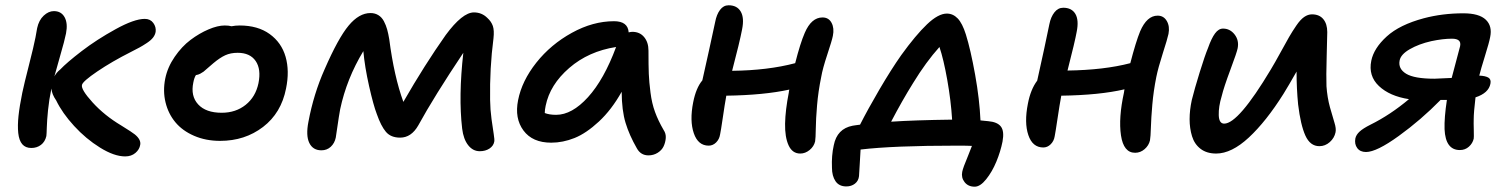

<svg xmlns="http://www.w3.org/2000/svg" viewBox="-20 -559 5688 724"><path d="M98.1 -1Q76.2 -1 64 -15.1Q51.8 -29.3 48.8 -57.4Q45.9 -85.4 49.8 -122.1Q53.7 -158.7 64 -209Q70.8 -241.7 89.1 -313.2Q107.4 -384.8 113.8 -418Q114.3 -421.9 116.7 -434.1Q119.1 -446.3 120.1 -453.1Q126.5 -482.9 144.8 -500Q163.1 -517.1 183.1 -517.1Q210.9 -517.1 223.6 -494.1Q236.3 -471.2 229 -433.1Q224.1 -407.7 206.5 -347.2Q189 -286.6 185.1 -271Q193.4 -286.1 207 -296.9Q231.9 -323.2 288.3 -366.5Q344.7 -409.7 415.5 -448.7Q486.3 -487.8 525.9 -487.8Q546.9 -487.8 558.1 -472.4Q569.3 -457 566.9 -439Q564.9 -427.2 556.9 -417Q548.8 -406.7 533.2 -396.5Q517.6 -386.2 506.3 -380.1Q495.1 -374 473.1 -362.8Q402.3 -327.1 347.2 -289.8Q292 -252.4 289.1 -238.8Q284.7 -221.7 329.3 -172.6Q374 -123.5 437 -85.9Q479.5 -59.6 488.3 -52.2Q512.2 -32.7 508.8 -13.2Q505.9 4.9 490.5 17.8Q475.1 30.8 452.1 30.8Q410.6 30.8 357.2 -2.4Q303.7 -35.6 259.3 -84.2Q214.8 -132.8 191.9 -180.2Q175.3 -204.1 173.8 -225.1Q165 -182.6 161.1 -143.6Q157.2 -104.5 156.5 -78.6Q155.8 -52.7 154.8 -45.9Q149.9 -24.4 134.5 -12.7Q119.1 -1 98.1 -1Z M810.1 -27.8Q755.9 -27.8 711.9 -46.9Q668 -65.9 641.4 -97.9Q614.7 -129.9 604.2 -172.9Q593.8 -215.8 603 -262.2Q611.8 -305.7 638.7 -344.7Q665.5 -383.8 698.7 -408.7Q731.9 -433.6 766.4 -448.2Q800.8 -462.9 827.6 -462.9Q842.8 -462.9 853 -460Q867.7 -462.9 883.8 -462.9Q952.1 -462.9 996.8 -430.7Q1041.5 -398.4 1056.9 -345Q1072.3 -291.5 1058.6 -225.1Q1040.5 -132.8 971.9 -80.3Q903.3 -27.8 810.1 -27.8ZM709 -248Q698.2 -196.8 727.3 -165.3Q756.3 -133.8 815.9 -133.8Q869.1 -133.8 906.5 -163.8Q943.8 -193.8 954.6 -245.1Q965.3 -297.9 944.1 -328.9Q922.9 -359.9 876 -359.9Q849.6 -359.9 829.3 -350.6Q809.1 -341.3 784.7 -320.8Q776.9 -314.5 764.6 -303.5Q752.4 -292.5 747.6 -288.8Q742.7 -285.2 734.9 -281Q727.1 -276.9 718.8 -275.9Q712.4 -266.1 709 -248Z M1191.9 7.8Q1159.7 7.8 1146.2 -20.3Q1132.8 -48.3 1143.1 -100.1Q1162.6 -204.6 1204.1 -297.9Q1255.4 -415.5 1294.7 -462.6Q1334 -509.8 1377 -509.8Q1394 -509.8 1407 -501.7Q1419.9 -493.7 1427.7 -478.8Q1435.5 -463.9 1439.9 -448Q1444.3 -432.1 1447.8 -411.1Q1465.8 -271.5 1501 -174.8Q1581.5 -314.9 1660.6 -426.8Q1723.6 -512.2 1767.1 -512.2Q1796.9 -512.2 1817.9 -491.2Q1832.5 -478 1838.4 -461.2Q1844.2 -444.3 1840.8 -414.1Q1826.2 -302.2 1828.1 -182.1Q1828.6 -145.5 1833.5 -109.6Q1838.4 -73.7 1841.8 -53Q1845.2 -32.2 1843.8 -24.9Q1840.8 -8.8 1825.7 1.2Q1810.5 11.2 1789.1 11.2Q1763.2 11.2 1745.4 -11.5Q1727.5 -34.2 1722.7 -74.2Q1708.5 -195.3 1727.1 -359.9Q1617.7 -196.3 1557.1 -85.9Q1530.8 -40 1488.8 -40Q1453.6 -40 1435.1 -62Q1416.5 -84 1400.9 -128.9Q1388.2 -161.6 1371.8 -234.1Q1355.5 -306.6 1350.1 -366.2Q1287.1 -262.2 1262.7 -147Q1257.8 -120.1 1252.7 -84.2Q1247.6 -48.3 1246.1 -40Q1241.7 -19 1227.3 -5.6Q1212.9 7.8 1191.9 7.8Z M2058.6 -21Q1987.8 -21 1953.9 -66.9Q1919.9 -112.8 1933.6 -181.2Q1947.8 -253.9 2002.4 -322.8Q2057.1 -391.6 2136.5 -435.3Q2215.8 -479 2295.4 -479Q2347.7 -479 2350.6 -437Q2360.4 -439 2364.3 -439Q2392.6 -439 2408.9 -419.2Q2425.3 -399.4 2425.3 -368.2Q2425.3 -310.5 2426.5 -280.5Q2427.7 -250.5 2432.9 -210Q2438 -169.4 2450 -136.7Q2461.9 -104 2482.4 -68.8Q2491.7 -55.2 2490.5 -38.6Q2489.3 -22 2482.4 -7.3Q2475.6 7.3 2460 17.1Q2444.3 26.9 2425.3 26.9Q2396 26.9 2381.3 0Q2353 -49.3 2338.9 -95.7Q2324.7 -142.1 2324.2 -212.9Q2286.1 -145 2238.3 -100.6Q2190.4 -56.2 2146.5 -38.6Q2102.5 -21 2058.6 -21ZM2037.6 -160.2Q2034.2 -144.5 2034.2 -132.8Q2051.3 -126 2077.1 -126Q2136.7 -126 2197.3 -192.6Q2257.8 -259.3 2303.2 -381.8Q2199.2 -365.7 2126.5 -302.7Q2053.7 -239.7 2037.6 -160.2Z M2652.3 -9.8Q2612.3 -9.8 2596.2 -56.6Q2580.1 -103.5 2593.8 -172.9Q2604.5 -227.5 2628.4 -255.9Q2636.7 -293.5 2653.6 -369.1Q2670.4 -444.8 2676.8 -476.1Q2682.1 -504.4 2695.1 -521.7Q2708 -539.1 2727.5 -539.1Q2759.3 -539.1 2773.2 -515.4Q2787.1 -491.7 2778.3 -448.2Q2769 -399.4 2740.7 -292Q2875.5 -293.5 2978.5 -320.8Q2997.6 -396 3014.6 -435.1Q3039.6 -493.2 3081.5 -493.2Q3105 -493.2 3115.7 -472.9Q3126.5 -452.6 3120.6 -423.8Q3117.2 -406.2 3099.6 -353.3Q3082 -300.3 3076.7 -269Q3065.4 -213.9 3061 -161.9Q3056.6 -109.9 3056.2 -73.7Q3055.7 -37.6 3053.7 -25.9Q3049.3 -6.8 3033 6.6Q3016.6 20 2997.6 20Q2967.8 20 2953.6 -11Q2939.5 -42 2940.4 -92.8Q2941.4 -143.6 2954.6 -210.9Q2954.6 -215.3 2956.5 -221.2Q2860.8 -200.2 2718.8 -198.2Q2712.9 -166 2705.6 -115.5Q2698.2 -64.9 2695.3 -51.8Q2692.4 -33.7 2680.2 -21.7Q2668 -9.8 2652.3 -9.8Z M3655.3 145Q3630.9 145 3617.4 127.9Q3604 110.8 3608.4 88.9Q3609.9 81.1 3615.2 66.4Q3620.6 51.8 3630.1 29.1Q3639.6 6.3 3645 -8.8Q3628.9 -9.8 3590.3 -9.8Q3347.7 -9.8 3225.1 4.9Q3223.6 23.9 3221.9 60.3Q3220.2 96.7 3219.2 105Q3217.3 123 3203.9 133.5Q3190.4 144 3171.4 144Q3144 144 3130.6 124.3Q3117.2 104.5 3117.2 73.2Q3115.2 27.8 3124 -11.2Q3136.2 -73.7 3195.3 -85Q3197.8 -85.4 3207.8 -86.9Q3217.8 -88.4 3223.1 -88.9Q3252 -146 3296.1 -221.4Q3340.3 -296.9 3378.4 -351.1Q3433.1 -426.8 3475.6 -467.3Q3518.1 -507.8 3550.3 -507.8Q3573.7 -507.8 3591.3 -489.5Q3608.9 -471.2 3622.1 -429.2Q3640.1 -371.6 3657 -277.6Q3673.8 -183.6 3677.2 -105Q3682.1 -104.5 3691.7 -103.5Q3701.2 -102.5 3706.1 -102.1Q3741.2 -99.1 3754.4 -81.5Q3767.6 -64 3760.3 -24.9Q3752.9 12.2 3737.1 50.5Q3721.2 88.9 3698.7 116.9Q3676.3 145 3655.3 145ZM3423.3 -246.1Q3381.3 -178.7 3340.3 -100.1Q3427.7 -106 3570.3 -107.9Q3565.9 -179.2 3552 -257.6Q3538.1 -335.9 3522.5 -381.8Q3471.7 -325.2 3423.3 -246.1Z M3914.1 -2.9Q3873.5 -2.9 3857.7 -49.6Q3841.8 -96.2 3856 -168Q3866.2 -221.7 3891.1 -254.9Q3921.4 -390.6 3937 -467.8Q3942.4 -495.1 3956.1 -512.5Q3969.7 -529.8 3989.3 -529.8Q4021.5 -529.8 4035.2 -506.3Q4048.8 -482.9 4040 -439Q4033.7 -403.3 4005.4 -293Q4143.1 -294.9 4242.2 -320.8Q4263.2 -401.9 4279.3 -440.9Q4304.7 -500 4345.2 -500Q4368.2 -500 4379.9 -479.7Q4391.6 -459.5 4386.2 -431.2Q4382.3 -412.6 4364.7 -357.9Q4347.2 -303.2 4340.3 -269Q4329.6 -215.3 4325.2 -164.3Q4320.8 -113.3 4319.8 -78.1Q4318.8 -43 4316.4 -29.8Q4312 -10.3 4296.1 3.4Q4280.3 17.1 4260.3 17.1Q4216.8 17.1 4207 -48.6Q4197.3 -114.3 4218.3 -210Q4218.8 -211.9 4219.2 -216.1Q4219.7 -220.2 4220.2 -222.2Q4126 -200.2 3981.9 -198.2Q3975.6 -164.6 3967.8 -112.1Q3960 -59.6 3957 -44.9Q3954.1 -26.9 3941.9 -14.9Q3929.7 -2.9 3914.1 -2.9Z M4565.9 20Q4530.3 20 4507.1 2.2Q4483.9 -15.6 4474.9 -45.4Q4465.8 -75.2 4465.8 -109.6Q4465.8 -144 4474.1 -182.1Q4484.4 -223.6 4503.9 -286.6Q4523.4 -349.6 4535.2 -377.9Q4548.3 -415 4561.8 -433.1Q4575.2 -451.2 4591.8 -451.2Q4618.2 -451.2 4635.5 -429Q4652.8 -406.7 4647 -377Q4644.5 -362.8 4619.6 -296.1Q4594.7 -229.5 4586.9 -196.8Q4574.7 -156.7 4575.7 -124.8Q4576.7 -92.8 4596.2 -92.8Q4649.9 -92.8 4772 -296.9Q4787.6 -322.8 4808.1 -360.4Q4828.6 -397.9 4840.8 -419.2Q4853 -440.4 4868.2 -462.6Q4883.3 -484.9 4897.7 -494.9Q4912.1 -504.9 4927.2 -504.9Q4955.1 -504.9 4970 -486.8Q4984.9 -468.8 4984.9 -438Q4984.9 -424.8 4982.7 -347.2Q4980.5 -269.5 4981.9 -233.9Q4984.9 -191.4 4995.1 -154.3Q5005.4 -117.2 5012.2 -95.7Q5019 -74.2 5016.1 -60.1Q5011.7 -38.6 4994.4 -23.2Q4977.1 -7.8 4955.1 -7.8Q4920.4 -7.8 4902.3 -47.9Q4884.3 -87.9 4875 -165Q4869.1 -225.1 4869.1 -289.1Q4838.9 -235.8 4819.8 -205.1Q4754.4 -101.1 4689.2 -40.5Q4624 20 4565.9 20Z M5130.9 14.2Q5108.9 14.2 5097.9 -0.7Q5086.9 -15.6 5090.8 -37.1Q5093.8 -50.8 5106.7 -62.7Q5119.6 -74.7 5147.9 -88.9Q5222.7 -126 5293 -185.1Q5220.2 -196.3 5179.7 -234.6Q5139.2 -272.9 5150.9 -330.1Q5160.6 -377.4 5209.2 -421.6Q5257.8 -465.8 5349.1 -490.2Q5419.4 -508.8 5498 -508.8Q5557.6 -508.8 5582.8 -484.6Q5607.9 -460.4 5599.1 -418.9Q5595.7 -399.9 5579.6 -348.1Q5563.5 -296.4 5558.1 -273.9Q5581.1 -272.9 5592.3 -266.4Q5603.5 -259.8 5600.1 -243.2Q5593.3 -208 5543.9 -191.9Q5537.1 -135.3 5537.1 -108.9Q5536.6 -97.2 5537.4 -68.1Q5538.1 -39.1 5537.1 -36.1Q5533.2 -18.6 5519 -5.9Q5504.9 6.8 5484.9 6.8Q5430.7 6.8 5427.2 -71.8Q5425.8 -115.2 5436 -182.1H5412.1Q5338.4 -106.9 5254.6 -46.4Q5170.9 14.2 5130.9 14.2ZM5257.8 -331.1Q5251.5 -299.8 5282.2 -281Q5313 -262.2 5389.2 -262.2Q5391.1 -262.2 5454.1 -265.1Q5485.4 -383.3 5485.8 -384.8Q5488.8 -399.4 5481 -406.2Q5473.1 -413.1 5455.1 -413.1Q5420.9 -413.1 5377 -403.8Q5330.1 -393.1 5296.1 -373.5Q5262.2 -354 5257.8 -331.1Z"/></svg>

Font: Shantell Sans Irregular
Style: Italic
Weight: 500
Italic angle: -11.31°
Designer: Stephen Nixon, Anya Danilova, Shantell Martin
Foundry: Arrow Type
Version: Version 1.006;[9816181b4]